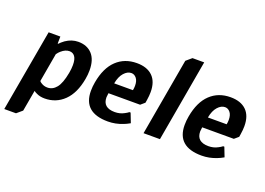

<svg xmlns="http://www.w3.org/2000/svg" viewBox="-123 -1020 2126 1540"><g transform="rotate(20 940.0 -250.0)"><path d="M133 -500H233L232 -440H237Q250 -455 277 -475Q328 -510 384 -510Q459 -510 502.5 -463Q546 -416 546 -325Q546 -288 539 -250Q516 -122 448 -56Q380 10 283 10Q243 10 213 -5Q197 -12 188 -20L156 160L109 200H9ZM399 -250Q406 -288 406 -319Q406 -369 389 -392Q372 -415 343 -415Q308 -415 274 -385Q259 -372 247 -355L204 -110Q211 -101 222 -95Q245 -80 274 -80Q319 -80 350.5 -119Q382 -158 399 -250Z M612 -175Q612 -212 619 -250Q642 -379 711 -444.5Q780 -510 884 -510Q971 -510 1018.5 -464Q1066 -418 1066 -329Q1066 -298 1060 -260L1056 -235L1021 -205H751Q747 -179 747 -169Q747 -80 849 -80Q893 -80 929 -100Q947 -109 961 -120H971L1002 -40Q972 -23 950 -15Q888 10 823 10Q612 10 612 -175ZM927 -295Q931 -314 931 -334Q931 -375 913 -397.5Q895 -420 869 -420Q836 -420 807 -387.5Q778 -355 767 -295Z M1125 0 1241 -660 1288 -700H1388L1265 0Z M1412 -175Q1412 -212 1419 -250Q1442 -379 1511 -444.5Q1580 -510 1684 -510Q1771 -510 1818.5 -464Q1866 -418 1866 -329Q1866 -298 1860 -260L1856 -235L1821 -205H1551Q1547 -179 1547 -169Q1547 -80 1649 -80Q1693 -80 1729 -100Q1747 -109 1761 -120H1771L1802 -40Q1772 -23 1750 -15Q1688 10 1623 10Q1412 10 1412 -175ZM1727 -295Q1731 -314 1731 -334Q1731 -375 1713 -397.5Q1695 -420 1669 -420Q1636 -420 1607 -387.5Q1578 -355 1567 -295Z"/></g></svg>

Font: Scada
Style: Bold Italic
Weight: 700
Italic angle: -10°
Version: Version 4.000